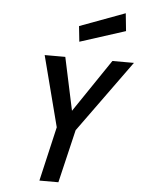

<svg xmlns="http://www.w3.org/2000/svg" viewBox="-62 -999 776 1048"><g transform="rotate(5 326.0 -475.5)"><path d="M345 -774 336 -859 584 -951 594 -854ZM652 -685 367 -291 298 0H194L263 -298L163 -685H276L338 -395L534 -685Z"/></g></svg>

Font: Titillium Web
Style: SemiBold Italic
Weight: 600
Italic angle: -13°
Version: Version 1.001;PS 57.000;hotconv 1.0.70;makeotf.lib2.5.55311